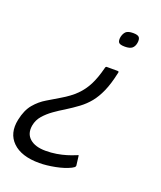

<svg xmlns="http://www.w3.org/2000/svg" viewBox="-133 -570 710 845"><g transform="rotate(20 222.0 -147.5)"><path d="M336 -307Q342 -307 342.5 -304Q343 -301 341 -295Q330 -244 314.5 -209Q299 -174 279.5 -150Q260 -126 234.5 -107Q209 -88 177 -68Q155 -55 131 -38Q107 -21 89 -0.5Q71 20 66 47Q59 87 84.5 109.5Q110 132 159 132Q185 132 209.5 128Q234 124 255 117.5Q276 111 290 105Q299 101 301.5 100.5Q304 100 304 107L309 147Q309 152 304.5 155.5Q300 159 294 162Q266 176 225 184Q184 192 151 192Q67 192 26 152Q-15 112 -1 45Q9 -3 32.5 -31Q56 -59 86 -76.5Q116 -94 142 -110Q183 -134 208.5 -159.5Q234 -185 250.5 -217.5Q267 -250 279 -297Q280 -303 282 -305Q284 -307 286 -307ZM377 -452Q374 -435 363.5 -426.5Q353 -418 330 -418Q306 -418 300.5 -426.5Q295 -435 298 -452Q302 -469 311.5 -478Q321 -487 345 -487Q368 -487 374 -478Q380 -469 377 -452Z"/></g></svg>

Font: Glory
Style: Italic
Weight: 400
Italic angle: -12°
Designer: Robert Leuschke
Foundry: Robert Leuschke
Version: Version 1.011